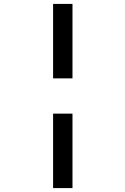

<svg xmlns="http://www.w3.org/2000/svg" viewBox="-20 -850 640 980"><path d="M251 -450V-830H350V-450ZM251 110V-270H350V110Z"/></svg>

Font: JetBrains Mono NL Medium
Style: Regular
Weight: 500
Monospace: yes
Designer: Philipp Nurullin, Konstantin Bulenkov
Foundry: JetBrains
Version: Version 2.305; ttfautohint (v1.8.4.7-5d5b)